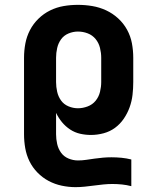

<svg xmlns="http://www.w3.org/2000/svg" viewBox="-20 -548 640 791"><path d="M291 223Q263 223 234.5 217Q206 211 180.5 197.5Q155 184 134.5 163Q114 142 101.5 116.5Q89 91 84 62.5Q79 34 79 5V-310Q79 -340 84.5 -369Q90 -398 103.5 -424Q117 -450 138.5 -471Q160 -492 186.5 -505Q213 -518 242 -523Q271 -528 301 -528Q331 -528 360.5 -523Q390 -518 417 -505.5Q444 -493 466.5 -472.5Q489 -452 503.5 -425.5Q518 -399 523.5 -369.5Q529 -340 529 -310V-210Q529 -184 526 -157.5Q523 -131 514 -106Q505 -81 490 -59Q475 -37 454 -21.5Q433 -6 407 1Q381 8 355 8Q332 8 310 3Q288 -2 269 -14.5Q250 -27 235.5 -44.5Q221 -62 211 -83V5Q211 25 215.5 45Q220 65 231.5 81Q243 97 262 105Q281 113 301 113Q318 113 335 110.5Q352 108 369.5 105.5Q387 103 404.5 101.5Q422 100 439 100Q460 100 480.5 102Q501 104 521 109V219Q502 214 482.5 212Q463 210 443 210Q424 210 405 212Q386 214 367 216.5Q348 219 329 221Q310 223 291 223ZM301 -102Q321 -102 341 -109.5Q361 -117 374 -133Q387 -149 392 -169.5Q397 -190 397 -210V-310Q397 -330 392 -350.5Q387 -371 374 -387Q361 -403 341.5 -410.5Q322 -418 301 -418Q281 -418 262 -410Q243 -402 231.5 -386Q220 -370 215.5 -350Q211 -330 211 -310V-210Q211 -190 215.5 -170Q220 -150 231.5 -134Q243 -118 262 -110Q281 -102 301 -102Z"/></svg>

Font: Iosevka SS04 XBd Ex
Style: Regular
Weight: 800
Width: 7
Monospace: yes
Designer: Belleve Invis
Foundry: Belleve Invis
Version: Version 19.0.0; ttfautohint (v1.8.4)